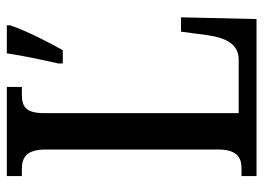

<svg xmlns="http://www.w3.org/2000/svg" viewBox="-122 -632 754 549"><g transform="rotate(-90 254.5 -357.0)"><path d="M26 0H475L480 -216H439L429 -141C421 -85 402 -51 359 -51H206V-606C206 -659 223 -671 260 -671H281V-714H26V-671H46C78 -671 102 -659 102 -603V-110C102 -55 78 -43 49 -43H26ZM348 -567V-554H386C410 -596 443 -662 457 -704V-714H377C370 -666 358 -611 348 -567Z"/></g></svg>

Font: Noto Serif Georgian ExtraCondensed Medium
Style: Regular
Weight: 500
Width: 2
Designer: Monotype Design Team, Akaki Razmadze
Foundry: Google LLC
Version: Version 2.003